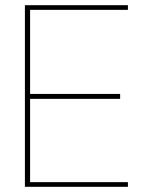

<svg xmlns="http://www.w3.org/2000/svg" viewBox="-20 -720 571 740"><path d="M76 0V-700H473V-682H96V-358H443V-339H96V-18H473V0Z"/></svg>

Font: DM Sans 17pt Thin
Style: Regular
Weight: 250
Version: Version 4.004;gftools[0.9.30]